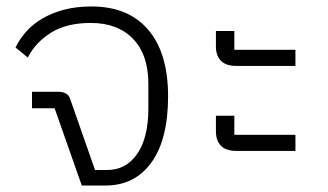

<svg xmlns="http://www.w3.org/2000/svg" viewBox="-20 -574 1016 594"><path d="M149 -239H79V-290H162Q174 -290 183.5 -285Q193 -280 197 -268L274 -48H311Q370 -48 404.5 -98Q439 -148 439 -239V-314Q439 -405 391.5 -454Q344 -503 261 -503Q186 -503 138 -473Q90 -443 66 -396L28 -427Q40 -452 60 -475Q80 -498 109 -515.5Q138 -533 176.5 -543.5Q215 -554 263 -554Q377 -554 438.5 -482Q500 -410 500 -276Q500 -143 448.5 -71.5Q397 0 306 0H233Z M713 -107Q679 -107 663.5 -123Q648 -139 648 -168V-216H705V-157H894V-107ZM712 -370Q679 -370 663.5 -386Q648 -402 648 -430V-478H705V-420H894V-370Z"/></svg>

Font: IBM Plex Sans Thai Light
Style: Regular
Weight: 300
Designer: Mike Abbink, Paul van der Laan, Pieter van Rosmalen, Ben Mitchell, Mark Frömberg
Foundry: Bold Monday
Version: Version 1.2